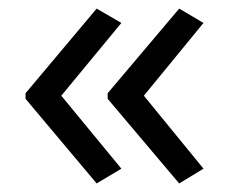

<svg xmlns="http://www.w3.org/2000/svg" viewBox="-20 -488 537 451"><path d="M40 -269 207 -467.8 265.1 -434.1 124 -263.2 265.1 -91.8 207 -57.1 40 -255.9ZM232.9 -269 400.9 -467.8 458 -434.1 317.9 -263.2 458 -91.8 400.9 -57.1 232.9 -255.9Z"/></svg>

Font: Zoram GWebM
Style: Regular
Weight: 400
Foundry: Ascender Corporation
Version: Version 1.000